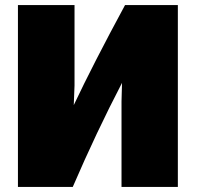

<svg xmlns="http://www.w3.org/2000/svg" viewBox="-20 -725 796 760"><path d="M684 15H461V-324L463 -397Q362 -203 268 15H51V-705H275V-387L272 -309Q349 -472 475 -705H684Z"/></svg>

Font: Repo
Style: ExtraBlack
Weight: 1000
Designer: Stefan Peev
Foundry: Context Ltd
Version: Version 001.000